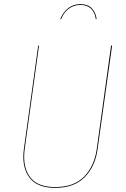

<svg xmlns="http://www.w3.org/2000/svg" viewBox="-20 -901 610 930"><path d="M453 -181Q442 -96 391 -43.5Q340 9 248 9Q168 9 130.5 -31.5Q93 -72 93 -141Q93 -161 96 -182L165 -680H169L100 -182Q97 -161 97 -141Q97 -74 133 -34.5Q169 5 248 5Q339 5 388.5 -46.5Q438 -98 449 -182L518 -680H523ZM272 -809Q285 -841 310 -861Q335 -881 370 -881Q405 -881 424.5 -861Q444 -841 448 -809L444 -808Q440 -841 421 -859Q402 -877 370 -877Q338 -877 313.5 -859Q289 -841 276 -808Z"/></svg>

Font: Fira Sans Condensed Four
Style: Italic
Weight: 100
Width: 3
Italic angle: -8°
Designer: bBox Type GmbH & Carrois Corporate GbR & Edenspiekermann AG
Foundry: bBox Type GmbH & Carrois Corporate GbR & Edenspiekermann AG
Version: Version 4.301